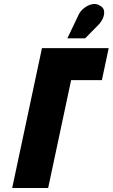

<svg xmlns="http://www.w3.org/2000/svg" viewBox="-20 -941 564 961"><path d="M472 -816Q486 -830 494.5 -848.5Q503 -867 501 -885Q499 -903 480 -913Q461 -925 439 -919.5Q417 -914 399 -899Q381 -884 373 -866L317 -749H406ZM41 0H221L336 -540H490L524 -700H190Z"/></svg>

Font: Advent Pro Black
Style: Italic
Weight: 900
Italic angle: -12°
Version: Version 3.000